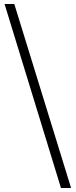

<svg xmlns="http://www.w3.org/2000/svg" viewBox="-20 -774 380 964"><path d="M286.1 169.9 2.9 -753.9H51.8L336.9 169.9Z"/></svg>

Font: Bpmf Zihi Only R
Style: R
Weight: 400
Foundry: But Ko
Version: Version 1.320